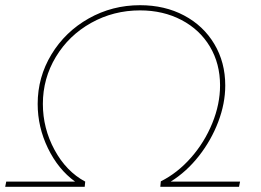

<svg xmlns="http://www.w3.org/2000/svg" viewBox="-59 -719 1005 739"><path d="M808 -390Q808 -321 781 -250Q754 -179 706.5 -118.5Q659 -58 598 -20H865L861 0H558L560 -21Q624 -53 676 -112Q728 -171 758 -244.5Q788 -318 788 -390Q788 -474 749 -539.5Q710 -605 639.5 -642Q569 -679 480 -679Q378 -679 292 -631Q206 -583 156 -500Q106 -417 106 -319Q106 -225 151 -142Q196 -59 269 -20L267 0H-39L-35 -20H230Q165 -67 125.5 -148.5Q86 -230 86 -319Q86 -422 139 -509.5Q192 -597 282.5 -648Q373 -699 480 -699Q575 -699 649.5 -659.5Q724 -620 766 -549.5Q808 -479 808 -390Z"/></svg>

Font: Gontserrat Thin
Style: Italic
Weight: 250
Italic angle: -11.3°
Designer: Julieta Ulanovsky
Foundry: Julieta Ulanovsky
Version: Version 6.001